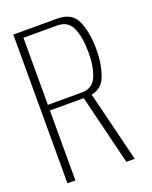

<svg xmlns="http://www.w3.org/2000/svg" viewBox="-129 -747 649 819"><g transform="rotate(-20 195.0 -337.5)"><path d="M33.5 0V-675H234Q301.5 -675 323.2 -621.8Q345 -568.5 345 -495.5Q345 -422.5 323 -370Q306 -329 260 -320L339 0H301L223 -317.5H69.5V0ZM69.5 -343H223.5Q272.5 -343 290.8 -385.8Q309 -428.5 309 -495Q309 -561.5 290.8 -604.5Q272.5 -647.5 223.5 -647.5H69.5Z"/></g></svg>

Font: Anybody ExtraLight
Style: Regular
Weight: 200
Designer: Tyler Finck
Foundry: Etcetera Type Company
Version: Version 1.010; ttfautohint (v1.8.3) -l 8 -r 50 -G 200 -x 14 